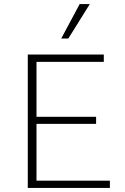

<svg xmlns="http://www.w3.org/2000/svg" viewBox="-20 -927 619 947"><path d="M522 0H117V-658H492V-622H160V-36H522ZM133 -316V-351H454V-316ZM282 -737 373 -907H423L317 -737Z"/></svg>

Font: Ysabeau SC ExtraLight
Style: Regular
Weight: 250
Designer: Christian Thalmann (Catharsis Fonts)
Version: Version 2.001;gftools[0.9.30]; featfreeze: smcp